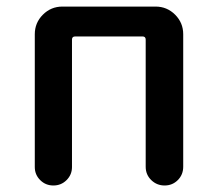

<svg xmlns="http://www.w3.org/2000/svg" viewBox="-20 -570 669 590"><path d="M86.9 -56.6V-464.8Q86.9 -500 111.8 -524.9Q136.7 -549.8 171.9 -549.8H458Q493.2 -549.8 518.1 -524.9Q543 -500 543 -464.8V-57.6Q543 -33.2 526.4 -16.6Q509.8 0 485.8 0Q461.9 0 444.8 -16.6Q427.7 -33.2 427.7 -57.6V-448.2Q427.7 -458 418 -458H210.9Q201.2 -458 201.2 -448.2V-56.6Q201.2 -33.2 184.6 -16.6Q168 0 144 0Q120.1 0 103.5 -16.6Q86.9 -33.2 86.9 -56.6Z"/></svg>

Font: Gen Jyuu GothicX Medium
Style: Regular
Weight: 500
Designer: Ryoko NISHIZUKA (kana &amp; ideographs); Paul D. Hunt (Latin, Greek &amp; Cyrillic); Wenlong ZHANG (bopomofo); Sandoll C
Version: Version 1.058.20140828